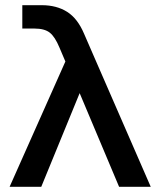

<svg xmlns="http://www.w3.org/2000/svg" viewBox="-20 -720 618 740"><path d="M141 -700Q198 -700 238.5 -674.5Q279 -649 304 -590L344 -498L561 0H439L287 -361L139 0H17L232 -483L209 -537Q192 -578 172 -594Q152 -610 112 -610H66V-700Z"/></svg>

Font: Syne SemiBold
Style: Regular
Weight: 600
Designer: Lucas Descroix
Foundry: Bonjour Monde
Version: Version 2.200; ttfautohint (v1.8.4)